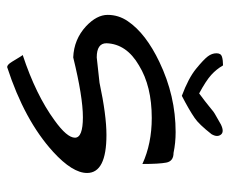

<svg xmlns="http://www.w3.org/2000/svg" viewBox="-74 -548 649 542"><g transform="rotate(90 251.0 -276.5)"><path d="M360.4 -252Q467.8 -252 467.8 -197.3Q467.8 -156.2 408.2 -101.6Q319.3 -20.5 168.9 28.3Q162.1 28.3 153.8 14.6Q145.5 1 141.1 -6.3Q136.7 -13.7 134.8 -15.6Q247.1 -52.7 319.3 -105.5Q368.2 -140.6 368.2 -163.1Q368.2 -185.5 310.5 -185.5Q252.9 -185.5 141.6 -158.2Q90.8 -160.2 53.7 -194.3Q21.5 -224.6 21.5 -255.4Q21.5 -286.1 39.1 -312Q56.6 -337.9 85.9 -360.4Q115.2 -382.8 154.3 -401.4Q250 -447.3 352.5 -447.3Q382.8 -447.3 411.1 -441.4Q434.6 -441.4 438.5 -420.9Q442.4 -400.4 442.4 -353.5Q384.8 -379.9 312.5 -379.9Q222.7 -379.9 164.1 -343.8Q103.5 -308.6 101.6 -252Q101.6 -224.6 141.6 -224.6L212.9 -232.4Q304.7 -252 360.4 -252ZM164.1 -581.1Q174.8 -562.5 190.9 -547.9Q207 -533.2 243.2 -513.7Q269.5 -533.2 279.3 -541.5Q289.1 -549.8 294.4 -553.7Q299.8 -557.6 306.2 -561Q312.5 -564.5 331.1 -575.2Q351.6 -585 359.4 -575.2Q363.3 -570.3 363.3 -564Q363.3 -557.6 358.4 -548.8Q330.1 -512.7 312.5 -501Q290 -485.4 250 -464.8Q200.2 -483.4 173.8 -504.9Q147.5 -526.4 138.7 -538.1Q129.9 -549.8 129.9 -562.5Q129.9 -575.2 139.6 -578.1Q149.4 -581.1 164.1 -581.1Z"/></g></svg>

Font: Architects Daughter
Style: Regular
Weight: 400
Designer: Kimberly Geswein
Foundry: Kimberly Geswein
Version: Version 1.003 2010